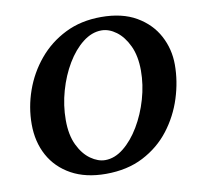

<svg xmlns="http://www.w3.org/2000/svg" viewBox="-78 -770 909 869"><g transform="rotate(-10 376.0 -335.5)"><path d="M732.9 -417Q732.9 -340.3 708.5 -263.7Q684.1 -187 635.3 -123.5Q586.4 -60.1 512.7 -22Q439 16.1 340.8 16.1Q248 16.1 182.4 -20Q116.7 -56.2 82.3 -119.1Q47.9 -182.1 47.9 -263.2Q47.9 -341.3 74.5 -416.7Q101.1 -492.2 151.9 -553.2Q202.6 -614.3 275.4 -650.6Q348.1 -687 440.9 -687Q537.6 -687 602.5 -649.2Q667.5 -611.3 700.2 -549.8Q732.9 -488.3 732.9 -417ZM577.1 -417Q577.1 -483.9 555.2 -530.8Q533.2 -577.6 500 -602.3Q466.8 -627 432.1 -627Q387.7 -627 346.4 -594.7Q305.2 -562.5 272.9 -508.5Q240.7 -454.6 221.9 -388.4Q203.1 -322.3 203.1 -254.9Q203.1 -186 225.6 -139.6Q248 -93.3 281.7 -69.6Q315.4 -45.9 348.1 -45.9Q392.1 -45.9 433.1 -78.9Q474.1 -111.8 506.6 -166.3Q539.1 -220.7 558.1 -286.4Q577.1 -352.1 577.1 -417Z"/></g></svg>

Font: Charis
Style: Bold Italic
Weight: 700
Italic angle: -11°
Designer: Walt Agee, Miriam Martin, Annie Olsen, Victor Gaultney, Lorna Priest, Alan Ward, Bob Hallissy, Martin Hosken, Sharon Cor
Foundry: SIL Global
Version: Version 7.000